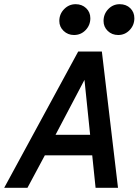

<svg xmlns="http://www.w3.org/2000/svg" viewBox="-52 -896 661 916"><path d="M-32 0 321 -650H434L511 0H404L388 -155H162L79 0ZM213 -253H378L351 -515ZM301 -729Q272 -729 251.5 -748.5Q231 -768 231 -796Q231 -829 254 -852.5Q277 -876 309 -876Q339 -876 359 -857Q379 -838 379 -809Q379 -776 356.5 -752.5Q334 -729 301 -729ZM512 -729Q482 -729 462 -748.5Q442 -768 442 -796Q442 -829 464.5 -852.5Q487 -876 519 -876Q550 -876 569.5 -857Q589 -838 589 -809Q589 -776 566.5 -752.5Q544 -729 512 -729Z"/></svg>

Font: Sometype Mono SemiBold
Style: Italic
Weight: 600
Italic angle: -12°
Designer: Ryoichi Tsunekawa
Foundry: Dharma Type
Version: Version 1.001